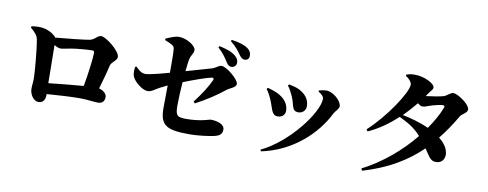

<svg xmlns="http://www.w3.org/2000/svg" viewBox="-71 -1190 4122 1621"><g transform="rotate(10 1990.0 -379.5)"><path d="M121 -648 117 -636C162 -596 177 -580 184 -544C199 -466 216 -263 216 -216C216 -184 211 -158 211 -129C211 -81 246 -28 287 -28C331 -28 345 -62 345 -96V-106C447 -114 555 -120 631 -120C692 -120 746 -110 785 -110C822 -110 840 -134 840 -166C840 -198 807 -221 773 -230C794 -302 814 -370 827 -431C836 -471 883 -485 883 -518C883 -570 756 -668 715 -668C682 -668 668 -628 621 -620C578 -612 426 -596 333 -588C331 -593 327 -598 320 -604C257 -656 192 -659 121 -648ZM339 -525C360 -513 378 -505 394 -505C414 -505 450 -515 481 -520C535 -529 618 -536 663 -536C675 -536 679 -530 679 -518C679 -476 662 -337 642 -228C549 -221 428 -208 343 -199C342 -264 341 -439 339 -525Z M1795 -636C1809 -613 1823 -603 1840 -603C1865 -603 1883 -622 1883 -645C1883 -664 1877 -681 1857 -699C1823 -730 1771 -746 1713 -758L1705 -746C1754 -702 1777 -664 1795 -636ZM1890 -719C1908 -694 1920 -682 1941 -682C1965 -682 1979 -698 1979 -722C1979 -746 1970 -766 1945 -784C1915 -805 1866 -820 1806 -828L1799 -817C1855 -772 1874 -741 1890 -719ZM1052 -466 1041 -462C1038 -431 1035 -403 1046 -378C1063 -337 1135 -279 1178 -279C1216 -279 1234 -302 1280 -326L1339 -355L1337 -161C1337 -6 1402 19 1597 19C1654 19 1766 7 1814 -7C1841 -15 1867 -29 1867 -69C1867 -117 1800 -134 1746 -134C1739 -134 1663 -104 1545 -104C1468 -104 1449 -112 1449 -200C1449 -259 1453 -334 1458 -404C1538 -436 1649 -476 1694 -485C1708 -488 1715 -479 1710 -467C1682 -405 1634 -331 1578 -259L1591 -246C1683 -294 1762 -346 1838 -407C1855 -421 1912 -438 1912 -468C1912 -507 1803 -597 1759 -597C1735 -597 1718 -573 1682 -562L1466 -500C1470 -543 1475 -578 1478 -598C1486 -643 1510 -654 1510 -688C1510 -725 1429 -776 1362 -776C1335 -776 1298 -762 1251 -741L1252 -728C1303 -709 1332 -695 1335 -672C1339 -639 1340 -545 1339 -464C1268 -444 1169 -418 1135 -418C1097 -418 1074 -446 1052 -466Z M2339 -530C2354 -515 2381 -462 2392 -433C2417 -369 2409 -323 2464 -323C2494 -323 2527 -345 2527 -385C2527 -446 2491 -488 2435 -516C2405 -531 2379 -534 2347 -542ZM2211 56C2474 2 2668 -181 2758 -365C2770 -388 2800 -411 2800 -433C2800 -480 2723 -548 2664 -546C2646 -545 2619 -540 2603 -535V-525C2628 -510 2650 -492 2650 -472C2650 -354 2437 -68 2204 43ZM2167 -471C2185 -447 2203 -415 2221 -369C2244 -313 2247 -259 2297 -259C2339 -259 2361 -285 2361 -318C2361 -376 2321 -426 2256 -455C2238 -463 2207 -475 2175 -482Z M3071 51 3080 69C3293 6 3448 -87 3575 -210C3624 -139 3636 -110 3685 -112C3725 -113 3755 -144 3753 -189C3750 -241 3718 -283 3672 -319C3723 -382 3769 -451 3813 -526C3827 -550 3872 -565 3872 -594C3872 -642 3760 -711 3728 -711C3703 -711 3680 -683 3656 -673C3634 -664 3545 -650 3500 -645L3522 -677C3540 -704 3552 -706 3552 -729C3552 -759 3463 -807 3382 -807C3345 -807 3327 -802 3307 -795L3306 -784C3337 -765 3359 -738 3359 -718C3359 -650 3210 -422 3057 -282L3068 -266C3159 -306 3242 -367 3315 -434C3384 -400 3444 -370 3503 -303C3391 -165 3240 -35 3071 51ZM3337 -454C3377 -493 3413 -534 3446 -574C3461 -562 3474 -554 3484 -554C3506 -554 3520 -560 3541 -568C3566 -578 3635 -595 3656 -595C3669 -595 3675 -589 3669 -574C3645 -513 3609 -449 3564 -384C3486 -420 3394 -443 3337 -454Z"/></g></svg>

Font: Noto Serif CJK SC Black
Style: Regular
Weight: 900
Designer: Ryoko NISHIZUKA 西塚涼子 (kana & ideographs); Frank Grießhammer (Latin, Greek & Cyrillic); Wenlong ZHANG 张文龙 (bopomofo); San
Foundry: Adobe
Version: Version 2.001;hotconv 1.1.0;makeotfexe 2.6.0